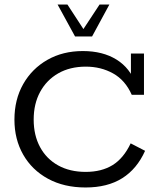

<svg xmlns="http://www.w3.org/2000/svg" viewBox="-20 -820 711 850"><path d="M358.8 10Q263.6 10 192.6 -28.6Q121.7 -67.2 82.8 -135.2Q43.9 -203.2 43.9 -290.4Q43.9 -379.4 82.7 -447.7Q121.5 -516 189.8 -555Q258.1 -594 346.9 -594Q434.7 -594 495.5 -556.4Q556.4 -518.9 582 -446.2L559.6 -457.8V-583H617.4V-400.4H563.2Q534.5 -465.1 480.6 -495Q426.7 -525 360.3 -525Q289.7 -525 237.9 -495.3Q186.1 -465.6 157.6 -413Q129.1 -360.4 129.1 -290.6Q129.1 -221.1 157.3 -168.9Q185.5 -116.6 237.3 -87.8Q289.1 -59 359.4 -59Q429.6 -59 478.3 -89Q527 -119 558.5 -185.3L622.3 -152.3Q586.2 -71.9 521 -31Q455.8 10 358.8 10ZM312.3 -658.5 235 -799.8H278.6L349.3 -691.4L420.7 -799.8H464.2L387.6 -658.5Z"/></svg>

Font: Rokkitt SemiBold
Style: Regular
Weight: 600
Designer: Vernon Adams
Foundry: Vernon Adams
Version: Version 3.103